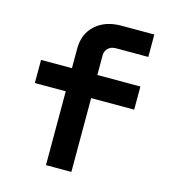

<svg xmlns="http://www.w3.org/2000/svg" viewBox="-109 -820 817 909"><g transform="rotate(15 299.5 -365.0)"><path d="M199.7 0V-361.8H48.3V-475.1H199.7V-571.8Q199.7 -643.6 247.6 -686.8Q295.4 -730 374 -730H535.2V-620.1H377Q353 -620.1 338.6 -606.4Q324.2 -592.8 324.2 -569.8V-475.1H535.2V-361.8H324.2V0Z"/></g></svg>

Font: UDEV Gothic 35
Style: Bold
Weight: 700
Version: v2.1.0; ttfautohint (v1.8.4.7-5d5b-dirty) -l 6 -r 45 -G 200 